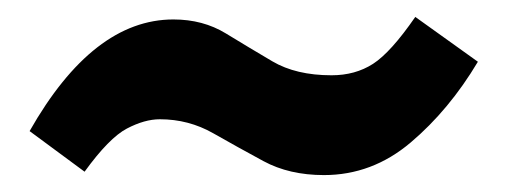

<svg xmlns="http://www.w3.org/2000/svg" viewBox="-20 -383 600 227"><path d="M363 -176Q322 -176 291.5 -192.5Q261 -209 232 -225.5Q203 -242 169 -242Q151 -242 130 -231Q109 -220 80 -180L15 -228Q90 -360 185 -360Q220 -360 247 -343.5Q274 -327 302 -310.5Q330 -294 372 -294Q400 -294 421 -307.5Q442 -321 471 -363L545 -310Q511 -253 465.5 -214.5Q420 -176 363 -176Z"/></svg>

Font: Zilla Slab
Style: Bold Italic
Weight: 700
Italic angle: -6°
Designer: Typotheque.com
Foundry: Typotheque type foundry
Version: Version 1.1; 2017; ttfautohint (v1.6)